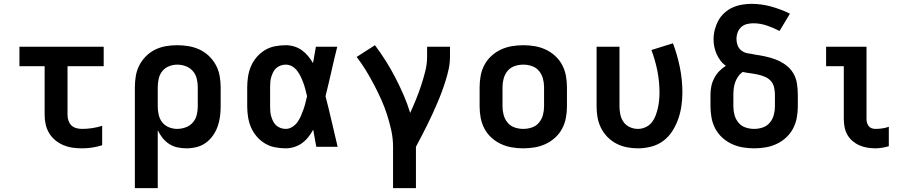

<svg xmlns="http://www.w3.org/2000/svg" viewBox="-20 -763 4690 998"><path d="M406 8Q381 8 356.5 4.5Q332 1 309.5 -8.5Q287 -18 267.5 -34Q248 -50 235.5 -71Q223 -92 217.5 -116Q212 -140 212 -165V-419H81V-520H519V-419H331V-165Q331 -150 336 -135.5Q341 -121 351.5 -111Q362 -101 376.5 -97Q391 -93 406 -93Q433 -93 459.5 -97Q486 -101 511 -109V-8Q486 0 459.5 4Q433 8 406 8Z M681 215V-310Q681 -339 686 -368.5Q691 -398 704.5 -424Q718 -450 739 -471Q760 -492 786.5 -505Q813 -518 842 -523Q871 -528 901 -528Q931 -528 960.5 -523Q990 -518 1017 -505.5Q1044 -493 1066 -472Q1088 -451 1102 -425Q1116 -399 1121.5 -369.5Q1127 -340 1127 -310V-210Q1127 -183 1123.5 -156.5Q1120 -130 1111 -105Q1102 -80 1086.5 -58Q1071 -36 1049.5 -20.5Q1028 -5 1002 1.5Q976 8 949 8Q925 8 902 3Q879 -2 859 -15Q839 -28 824.5 -46.5Q810 -65 800 -86V215ZM901 -93Q923 -93 945 -101Q967 -109 982 -126Q997 -143 1002.5 -165Q1008 -187 1008 -210V-310Q1008 -333 1002.5 -355Q997 -377 982 -394Q967 -411 945.5 -419Q924 -427 901 -427Q879 -427 858 -418.5Q837 -410 823.5 -393Q810 -376 805 -354Q800 -332 800 -310V-210Q800 -188 805 -166Q810 -144 823.5 -127Q837 -110 858 -101.5Q879 -93 901 -93Z M1465 8Q1437 8 1409 2.5Q1381 -3 1357 -17.5Q1333 -32 1314.5 -53.5Q1296 -75 1285 -100.5Q1274 -126 1269.5 -154Q1265 -182 1265 -210V-310Q1265 -338 1269.5 -366Q1274 -394 1285 -419.5Q1296 -445 1314.5 -466.5Q1333 -488 1357 -502.5Q1381 -517 1409 -522.5Q1437 -528 1465 -528Q1487 -528 1509 -521.5Q1531 -515 1549 -502Q1567 -489 1581.5 -471.5Q1596 -454 1607 -435Q1611 -456 1614.5 -477.5Q1618 -499 1622 -520H1733Q1717 -456 1702.5 -391.5Q1688 -327 1672 -263Q1689 -198 1704 -132Q1719 -66 1735 0H1624Q1620 -22 1616 -44.5Q1612 -67 1608 -89Q1597 -69 1583 -51Q1569 -33 1550.5 -19.5Q1532 -6 1510 1Q1488 8 1465 8ZM1465 -93Q1483 -93 1499 -103Q1515 -113 1525.5 -127.5Q1536 -142 1543.5 -159Q1551 -176 1557 -193Q1563 -210 1567.5 -227.5Q1572 -245 1576 -263Q1572 -280 1567.5 -297.5Q1563 -315 1557 -331.5Q1551 -348 1543.5 -364Q1536 -380 1525 -394.5Q1514 -409 1498.5 -418Q1483 -427 1465 -427Q1452 -427 1439 -422.5Q1426 -418 1416 -409Q1406 -400 1400 -388Q1394 -376 1390 -363Q1386 -350 1385 -336.5Q1384 -323 1384 -310V-210Q1384 -197 1385 -183.5Q1386 -170 1390 -157Q1394 -144 1400 -132Q1406 -120 1416 -111Q1426 -102 1439 -97.5Q1452 -93 1465 -93Z M2023 215V0Q2023 -43 2014 -84.5Q2005 -126 1992 -166.5Q1979 -207 1961.5 -246Q1944 -285 1924 -323Q1904 -361 1882 -397Q1860 -433 1834 -467L1929 -528Q1959 -488 1985.5 -446Q2012 -404 2035 -359.5Q2058 -315 2078 -269Q2098 -223 2112 -176Q2128 -211 2142.5 -246.5Q2157 -282 2169 -318.5Q2181 -355 2190.5 -392.5Q2200 -430 2200 -468V-520H2319V-468Q2319 -436 2312.5 -405.5Q2306 -375 2296.5 -344.5Q2287 -314 2276 -284.5Q2265 -255 2252.5 -226Q2240 -197 2227 -168.5Q2214 -140 2200 -112Q2186 -84 2171.5 -56Q2157 -28 2142 0V215Z M2700 8Q2670 8 2640.5 3Q2611 -2 2584 -14.5Q2557 -27 2534.5 -47.5Q2512 -68 2498 -94.5Q2484 -121 2478.5 -150.5Q2473 -180 2473 -210V-310Q2473 -340 2478.5 -369.5Q2484 -399 2498 -425.5Q2512 -452 2534.5 -472.5Q2557 -493 2584 -505.5Q2611 -518 2640.5 -523Q2670 -528 2700 -528Q2730 -528 2759.5 -523Q2789 -518 2816 -505.5Q2843 -493 2865.5 -472.5Q2888 -452 2902 -425.5Q2916 -399 2921.5 -369.5Q2927 -340 2927 -310V-210Q2927 -180 2921.5 -150.5Q2916 -121 2902 -94.5Q2888 -68 2865.5 -47.5Q2843 -27 2816 -14.5Q2789 -2 2759.5 3Q2730 8 2700 8ZM2700 -93Q2723 -93 2745 -100.5Q2767 -108 2781.5 -125.5Q2796 -143 2802 -165Q2808 -187 2808 -210V-310Q2808 -333 2802 -355Q2796 -377 2781.5 -394.5Q2767 -412 2745 -419.5Q2723 -427 2700 -427Q2677 -427 2655 -419.5Q2633 -412 2618.5 -394.5Q2604 -377 2598 -355Q2592 -333 2592 -310V-210Q2592 -187 2598 -165Q2604 -143 2618.5 -125.5Q2633 -108 2655 -100.5Q2677 -93 2700 -93Z M3296 8Q3267 8 3238.5 2.5Q3210 -3 3184 -16.5Q3158 -30 3137.5 -51Q3117 -72 3104 -98Q3091 -124 3086 -152.5Q3081 -181 3081 -210V-520H3200V-210Q3200 -189 3204.5 -167.5Q3209 -146 3221.5 -128.5Q3234 -111 3254 -102Q3274 -93 3296 -93Q3316 -93 3335 -101.5Q3354 -110 3367 -126Q3380 -142 3387.5 -161.5Q3395 -181 3399.5 -201Q3404 -221 3406 -241.5Q3408 -262 3408 -282Q3408 -339 3397 -394.5Q3386 -450 3366 -503L3478 -538Q3501 -477 3514 -412.5Q3527 -348 3527 -282Q3527 -247 3522 -212.5Q3517 -178 3505.5 -145Q3494 -112 3475 -82Q3456 -52 3428 -31Q3400 -10 3365.5 -1Q3331 8 3296 8Z M3900 8Q3870 8 3840.5 3Q3811 -2 3784 -14.5Q3757 -27 3734.5 -47.5Q3712 -68 3698 -94.5Q3684 -121 3678.5 -150.5Q3673 -180 3673 -210V-270Q3673 -293 3677.5 -315Q3682 -337 3692.5 -357Q3703 -377 3718.5 -393Q3734 -409 3753 -421Q3737 -432 3725 -448Q3713 -464 3705 -482Q3697 -500 3693 -519.5Q3689 -539 3689 -559Q3689 -584 3695.5 -609Q3702 -634 3714 -656Q3726 -678 3745 -695.5Q3764 -713 3787 -723.5Q3810 -734 3835.5 -738.5Q3861 -743 3886 -743Q3938 -743 3988.5 -729Q4039 -715 4086 -692L4032 -602Q4000 -619 3965.5 -630.5Q3931 -642 3895 -642Q3878 -642 3861 -637.5Q3844 -633 3832 -621.5Q3820 -610 3814 -594Q3808 -578 3808 -561Q3808 -544 3814 -527.5Q3820 -511 3833.5 -500.5Q3847 -490 3864 -486.5Q3881 -483 3897 -481L3899 -480Q3928 -476 3956.5 -470Q3985 -464 4012.5 -453.5Q4040 -443 4064 -425.5Q4088 -408 4103 -383Q4118 -358 4122.5 -328.5Q4127 -299 4127 -270V-210Q4127 -180 4121.5 -150.5Q4116 -121 4102 -94.5Q4088 -68 4065.5 -47.5Q4043 -27 4016 -14.5Q3989 -2 3959.5 3Q3930 8 3900 8ZM3900 -93Q3923 -93 3945 -100.5Q3967 -108 3981.5 -125.5Q3996 -143 4002 -165Q4008 -187 4008 -210V-270Q4008 -290 4003.5 -309.5Q3999 -329 3986 -343Q3973 -357 3954.5 -364.5Q3936 -372 3917 -376Q3898 -380 3878.5 -382.5Q3859 -385 3840 -389Q3826 -379 3816.5 -365Q3807 -351 3801.5 -335.5Q3796 -320 3794 -303.5Q3792 -287 3792 -270V-210Q3792 -187 3798 -165Q3804 -143 3818.5 -125.5Q3833 -108 3855 -100.5Q3877 -93 3900 -93Z M4530 8Q4509 8 4488 4.5Q4467 1 4447.5 -7.5Q4428 -16 4411.5 -30Q4395 -44 4384.5 -62.5Q4374 -81 4370 -102.5Q4366 -124 4366 -145V-419H4274V-520H4484V-145Q4484 -135 4486.5 -125.5Q4489 -116 4495 -108Q4501 -100 4510.5 -96.5Q4520 -93 4530 -93Q4548 -93 4565.5 -95.5Q4583 -98 4600 -104V-3Q4583 2 4565.5 5Q4548 8 4530 8Z"/></svg>

Font: Iosevka Book
Style: Bold
Weight: 700
Designer: Belleve Invis
Foundry: Belleve Invis
Version: Version 28.0.7; ttfautohint (v1.8.3)